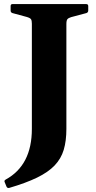

<svg xmlns="http://www.w3.org/2000/svg" viewBox="-20 -769 471 940"><path d="M3 123Q-1 115 8 110Q136 40 136 -138V-653Q136 -668 132 -674.5Q128 -681 111 -686L41 -705Q32 -708 32 -717V-739Q32 -749 41 -749H402Q412 -749 412 -739V-718Q412 -708 403 -705L328 -685Q315 -681 310 -675Q305 -669 305 -651V-138Q305 -79 292 -35.5Q279 8 247.5 41Q216 74 161.5 100.5Q107 127 25 151Q16 153 12 145Z"/></svg>

Font: Hahmlet
Style: Bold
Weight: 700
Designer: Minjoo Ham & Mark Frömberg
Foundry: hypertype
Version: Version 1.002; ttfautohint (v1.8.3)